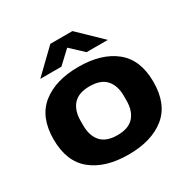

<svg xmlns="http://www.w3.org/2000/svg" viewBox="-164 -879 1036 1046"><g transform="rotate(-30 354.0 -356.0)"><path d="M142 -586 285 -724H424L567 -586H433L354 -660L275 -586ZM354 12Q209 12 124.5 -56Q40 -124 40 -264Q40 -403 124.5 -471Q209 -539 354 -539Q499 -539 583.5 -471Q668 -403 668 -264Q668 -124 583.5 -56Q499 12 354 12ZM354 -110Q424 -110 457 -147Q490 -184 490 -249V-278Q490 -343 457 -380Q424 -417 354 -417Q284 -417 251 -380Q218 -343 218 -278V-249Q218 -184 251 -147Q284 -110 354 -110Z"/></g></svg>

Font: Archivo SemiExpanded ExtraBold
Style: Regular
Weight: 800
Width: 6
Designer: Hector Gatti
Foundry: Omnibus-Type
Version: Version 2.001; ttfautohint (v1.8.3)